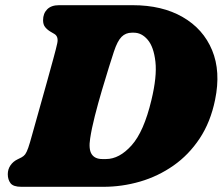

<svg xmlns="http://www.w3.org/2000/svg" viewBox="-20 -720 858 740"><path d="M10 -48.5Q10 -67.5 20.2 -82.5Q30.5 -97.5 47 -105.5L63 -113.5Q71.5 -118 77 -125.2Q82.5 -132.5 88.8 -150.2Q95 -168 104.5 -203Q117 -248 132 -301Q147 -354 161.2 -405.2Q175.5 -456.5 186.2 -496Q197 -535.5 200.5 -552.5Q206.5 -579.5 189 -589.5L174.5 -598Q162 -605.5 154 -615.5Q146 -625.5 146 -642Q146 -668 161.8 -684Q177.5 -700 207.5 -700H491Q605 -700 684.2 -654.2Q763.5 -608.5 797.5 -526.5Q831.5 -444.5 809 -335.5Q791.5 -249.5 749.5 -186.2Q707.5 -123 648.5 -81.8Q589.5 -40.5 520 -20.2Q450.5 0 378 0H62.5Q31 0 20.5 -14Q10 -28 10 -48.5ZM388.5 -107Q440 -107 487.2 -159.8Q534.5 -212.5 563.5 -334Q585.5 -425 579 -482.2Q572.5 -539.5 549.2 -566.8Q526 -594 496 -594H488Q464.5 -594 448.5 -578Q432.5 -562 419 -521Q413 -502.5 400.2 -462.2Q387.5 -422 372.8 -372Q358 -322 345.5 -272.8Q333 -223.5 327.5 -186.5Q321 -145 333.2 -126Q345.5 -107 374.5 -107Z"/></svg>

Font: Fraunces 9pt S100 Black
Style: Italic
Weight: 900
Italic angle: -16°
Version: Version 1.000; ttfautohint (v1.8.3)